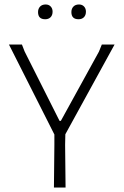

<svg xmlns="http://www.w3.org/2000/svg" viewBox="-20 -838 552 858"><path d="M184 -818Q198 -818 206.5 -809Q215 -800 215 -786Q215 -770 206 -761Q197 -752 182 -752Q150 -752 150 -784Q150 -799 159 -808.5Q168 -818 184 -818ZM333 -818Q347 -818 355.5 -809Q364 -800 364 -786Q364 -770 355 -761Q346 -752 331 -752Q299 -752 299 -784Q299 -799 308 -808.5Q317 -818 333 -818ZM492 -639 272 -238 271 -191 273 0H221L223 -191V-237L20 -639H78L90 -608L246 -298H252L422 -607L435 -639Z"/></svg>

Font: Alegreya Sans SC Light
Style: Regular
Weight: 300
Designer: Juan Pablo del Peral
Foundry: Huerta Tipografica
Version: Version 2.007